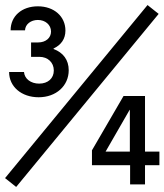

<svg xmlns="http://www.w3.org/2000/svg" viewBox="-34 -730 651 760"><path d="M65 -610C66 -634 88 -651 116 -651C145 -651 168 -632 168 -605C168 -580 147 -562 117 -562H89V-505H122C155 -505 179 -483 179 -451C179 -420 156 -399 121 -399C88 -399 63 -418 61 -445H2C2 -387 51 -345 119 -345C188 -345 238 -390 238 -452C238 -493 216 -522 178 -536V-538C208 -552 225 -576 225 -609C225 -665 180 -705 116 -705C52 -705 8 -666 8 -610ZM-14 -25 30 10 594 -675 550 -710ZM330 -76H481V0H540V-76H597V-130H540V-350H455L330 -135ZM479 -295H480V-130H384Z"/></svg>

Font: CommitMono-dimboump
Style: Regular
Weight: 400
Monospace: yes
Designer: Eigil Nikolajsen
Foundry: Eigil Nikolajsen
Version: Version 1.143